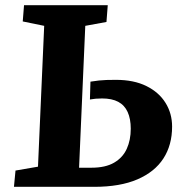

<svg xmlns="http://www.w3.org/2000/svg" viewBox="-20 -723 701 743"><path d="M151 -623 68 -640 73 -703H397L392 -638L310 -623L286 -74H334Q388 -74 421.5 -93.5Q455 -113 470.5 -147Q486 -181 486 -225Q486 -263 474 -289.5Q462 -316 437.5 -329Q413 -342 375 -342Q361 -342 350 -341Q339 -340 328 -338L330 -407Q349 -410 363 -411.5Q377 -413 392 -413.5Q407 -414 429 -414Q498 -414 546.5 -390Q595 -366 620.5 -325Q646 -284 646 -233Q646 -162 612.5 -110Q579 -58 512 -29Q445 0 344 0H34L40 -63L127 -78Z"/></svg>

Font: Literata 18pt
Style: Bold Italic
Weight: 700
Italic angle: -2°
Designer: Latin by Veronika Burian and Jose Scaglione. Greek by Irene Vlachou. Cyrillic by Vera Evstafieva
Foundry: TypeTogether
Version: Version 3.103;gftools[0.9.29]